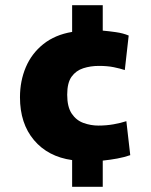

<svg xmlns="http://www.w3.org/2000/svg" viewBox="-20 -708 582 740"><path d="M482 -110Q459 -102 432 -97Q405 -92 376 -89V12H258V-91Q165 -104 111 -168Q57 -232 57 -333Q57 -396 79.5 -449Q102 -502 147 -538Q192 -574 258 -585V-688H376V-590Q399 -588 427 -584Q455 -580 476 -571L461 -438Q443 -444 418.5 -449Q394 -454 361 -454Q329 -454 301 -445Q273 -436 256 -412.5Q239 -389 239 -343Q239 -296 256.5 -270Q274 -244 302 -234Q330 -224 359 -224Q390 -224 418 -229Q446 -234 467 -241Z"/></svg>

Font: Murecho ExtraBold
Style: Regular
Weight: 800
Designer: Neil Summerour
Foundry: Positype
Version: Version 1.010; ttfautohint (v1.8.3)